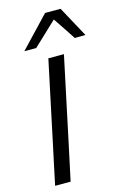

<svg xmlns="http://www.w3.org/2000/svg" viewBox="-142 -1032 717 1096"><g transform="rotate(-15 216.0 -484.0)"><path d="M41.5 0Q54 -59.5 65.5 -114.2Q77 -169 91.5 -236L141.5 -472.5Q156 -541 168 -597.2Q180 -653.5 192.5 -713H284.5Q272 -653.5 260 -597.2Q248 -541 233.5 -472.5L183.5 -236Q169 -169 157.5 -114.2Q146 -59.5 133 0ZM368.5 -786Q347 -819 324.8 -852.2Q302.5 -885.5 280 -919Q244.5 -885.5 210 -853Q175.5 -820.5 140.5 -787.5H70.5Q114 -833.5 156 -877.8Q198 -922 241.5 -968H333Q357.5 -922.5 382.5 -877Q407.5 -831.5 431.5 -787Z"/></g></svg>

Font: Commissioner
Style: Italic
Weight: 400
Italic angle: -12°
Designer: Kostas Bartsokas
Foundry: Kostas Bartsokas
Version: Version 1.000; ttfautohint (v1.8.3)